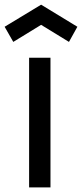

<svg xmlns="http://www.w3.org/2000/svg" viewBox="-43 -813 356 833"><path d="M14.6 -631.2 -22.9 -696.9 135.4 -792.7 292.7 -696.9 256.2 -631.2 135.4 -705.2ZM83.3 -562.5H176V0H83.3Z"/></svg>

Font: Manrope3 Medium
Style: Regular
Weight: 500
Width: 4
Designer: Mikhail Sharanda
Foundry: Mikhail Sharanda
Version: Version 3.000;PS 003.000;hotconv 1.0.88;makeotf.lib2.5.64775